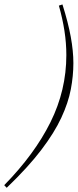

<svg xmlns="http://www.w3.org/2000/svg" viewBox="-92 -730 361 887"><path d="M-72.5 125.5Q68 -18 141.2 -165.5Q214.5 -313 214.5 -475.5Q214.5 -530.5 205.8 -587.2Q197 -644 180 -704L196.5 -709.5Q223 -625.5 235 -559.5Q247 -493.5 247 -438.5Q247 -379.5 235.2 -317.5Q223.5 -255.5 191.2 -186Q159 -116.5 98.2 -36.8Q37.5 43 -61 137.5Z"/></svg>

Font: Newsreader 16pt ExtraLight
Style: Italic
Weight: 275
Italic angle: -17°
Designer: Hugues Gentile
Foundry: Production Type
Version: Version 1.003; ttfautohint (v1.8.3)